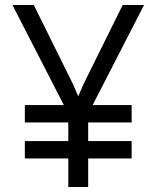

<svg xmlns="http://www.w3.org/2000/svg" viewBox="-20 -753 630 773"><path d="M116 -733 273 -416 313 -324H277L317 -416L474 -733H560L335 -295V0H255V-295L30 -733ZM510 -185V-115H80V-185ZM510 -330V-260H80V-330Z"/></svg>

Font: Kreadon
Style: Regular
Weight: 400
Designer: kohakuno
Foundry: StudioGnu
Version: Version 1.000;Glyphs 3.1.2 (3151)